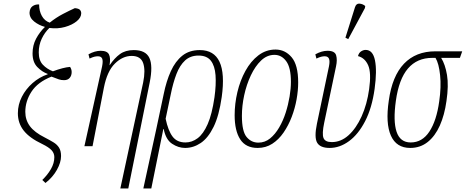

<svg xmlns="http://www.w3.org/2000/svg" viewBox="-20 -826 2632 1085"><path d="M237 208 219 191Q249 162 268 129Q287 96 287 62Q287 40 271.5 23Q256 6 219 -12Q147 -46 114 -88Q81 -130 81 -186Q81 -235 103.5 -279Q126 -323 164 -356.5Q202 -390 249 -406L250 -408Q217 -420 190.5 -447.5Q164 -475 164 -524Q164 -570 184 -607.5Q204 -645 234 -674Q200 -683 173 -704.5Q146 -726 147 -756Q149 -781 164.5 -791.5Q180 -802 201 -801Q201 -764 216.5 -736Q232 -708 261 -698Q297 -727 335.5 -747Q374 -767 403 -780Q425 -778 432 -770Q439 -762 439 -751Q439 -727 413.5 -706Q388 -685 347 -673.5Q306 -662 259 -668Q232 -642 215.5 -606.5Q199 -571 199 -530Q199 -485 222 -460.5Q245 -436 279 -423Q338 -445 376 -448Q385 -434 385 -419Q385 -399 374 -386Q363 -373 342 -373Q325 -373 312.5 -377.5Q300 -382 271 -393Q193 -362 158 -308Q123 -254 123 -194Q123 -148 149 -113Q175 -78 233 -49Q262 -34 282.5 -21.5Q303 -9 314 9Q325 27 325 56Q325 92 301.5 134Q278 176 237 208Z M660 239 789 -360Q803 -429 789 -469.5Q775 -510 724 -510Q673 -510 629 -466.5Q585 -423 567 -330L503 0H457L557 -451Q563 -481 557.5 -494.5Q552 -508 533 -508Q524 -508 513.5 -505.5Q503 -503 486 -495L480 -519Q516 -539 549 -539Q586 -539 596 -518Q606 -497 599 -458H600Q627 -498 658 -520.5Q689 -543 736 -543Q803 -543 824 -499Q845 -455 826 -360L705 239Z M905 -294Q920 -368 945.5 -424Q971 -480 1010.5 -511.5Q1050 -543 1109 -543Q1270 -543 1233 -278Q1218 -172 1187 -109Q1156 -46 1114.5 -18Q1073 10 1026 10Q988 10 952.5 -13.5Q917 -37 905 -97H903L835 239H790L863 -96ZM1028 -21Q1065 -21 1097 -45Q1129 -69 1153.5 -124.5Q1178 -180 1192 -276Q1202 -348 1198 -401Q1194 -454 1171.5 -483Q1149 -512 1102 -512Q1056 -512 1026 -484.5Q996 -457 977 -407.5Q958 -358 945 -293L916 -155Q930 -88 955 -54.5Q980 -21 1028 -21Z M1436 10Q1369 10 1337.5 -38.5Q1306 -87 1306 -175Q1306 -240 1321.5 -305.5Q1337 -371 1367 -425.5Q1397 -480 1440 -513Q1483 -546 1537 -546Q1591 -546 1628 -502.5Q1665 -459 1665 -360Q1665 -315 1656 -264.5Q1647 -214 1628.5 -165.5Q1610 -117 1582.5 -77Q1555 -37 1518.5 -13.5Q1482 10 1436 10ZM1440 -20Q1477 -20 1506 -43.5Q1535 -67 1557.5 -105.5Q1580 -144 1594.5 -189.5Q1609 -235 1616.5 -280.5Q1624 -326 1624 -363Q1624 -444 1597.5 -480Q1571 -516 1531 -516Q1489 -516 1455.5 -484Q1422 -452 1397.5 -400Q1373 -348 1360 -288Q1347 -228 1347 -171Q1347 -84 1373.5 -52Q1400 -20 1440 -20Z M1843 10Q1789 10 1772 -20Q1755 -50 1771 -127L1839 -451Q1845 -481 1839 -494.5Q1833 -508 1815 -508Q1806 -508 1795.5 -505.5Q1785 -503 1768 -495L1762 -519Q1798 -539 1831 -539Q1872 -539 1879.5 -513.5Q1887 -488 1879 -451L1812 -132Q1799 -70 1808 -46.5Q1817 -23 1855 -23Q1907 -23 1950 -62Q1993 -101 2023.5 -168.5Q2054 -236 2066 -322Q2079 -415 2060.5 -457Q2042 -499 2003 -509Q2008 -528 2021 -536Q2034 -544 2046 -544Q2087 -544 2099 -485Q2111 -426 2097 -324Q2082 -216 2043.5 -141.5Q2005 -67 1952.5 -28.5Q1900 10 1843 10ZM1948 -605 1932 -613 1986 -785Q1993 -807 2011.5 -805.5Q2030 -804 2044 -792L2042 -780Z M2298 10Q2220 10 2189 -59.5Q2158 -129 2177 -257Q2196 -396 2263 -466Q2330 -536 2440 -536H2592L2579 -499H2473Q2496 -462 2506 -402.5Q2516 -343 2503 -255Q2492 -176 2465.5 -116.5Q2439 -57 2397 -23.5Q2355 10 2298 10ZM2301 -21Q2366 -21 2406.5 -82.5Q2447 -144 2462 -253Q2474 -335 2467 -401.5Q2460 -468 2441 -499H2423Q2337 -499 2285.5 -439Q2234 -379 2217 -256Q2201 -142 2221 -81.5Q2241 -21 2301 -21Z"/></svg>

Font: Noto Serif ExtraCondensed ExtraLight
Style: Italic
Weight: 200
Width: 2
Italic angle: -12°
Designer: Monotype Design Team
Foundry: Monotype Imaging Inc.
Version: Version 2.014; ttfautohint (v1.8.4.7-5d5b)